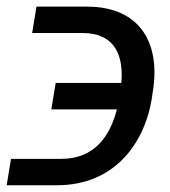

<svg xmlns="http://www.w3.org/2000/svg" viewBox="-34 -548 503 568"><path d="M147.7 -78.1H-1.4L-14.2 0H134.9C296.9 0 390.6 -113.6 414.8 -254.3L417.6 -274.1C441.8 -414.8 384.9 -528.4 223 -528.4H73.9L61.1 -450.3H210.2C307.9 -450.3 332 -381 324.9 -302.6H130.7L117.9 -224.4H311.8C291.9 -146.3 246.1 -78.1 147.7 -78.1Z"/></svg>

Font: Margiela Sans
Style: Italic
Weight: 400
Italic angle: -9.39999°
Designer: Stefan Endress, Andreas Faust
Version: Version 1.100;FEAKit 1.0